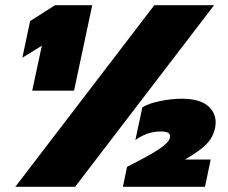

<svg xmlns="http://www.w3.org/2000/svg" viewBox="-20 -719 878 739"><path d="M574 -699H804L269 0H39ZM141 -543 66 -497 96 -638 192 -699H335L265 -370H104ZM469 -77Q553 -119 591.5 -144.5Q630 -170 634 -189Q636 -202 628 -207.5Q620 -213 598 -213Q547 -213 501 -180L528 -306Q552 -321 596 -330Q640 -339 680 -339Q745 -339 777.5 -313.5Q810 -288 810 -248Q810 -241 808 -227Q800 -190 774.5 -164Q749 -138 692 -105H791L769 0H453Z"/></svg>

Font: Prompt Black
Style: Italic
Weight: 900
Italic angle: -12°
Designer: Katatrad Team
Foundry: CadsonDemak
Version: Version 1.001